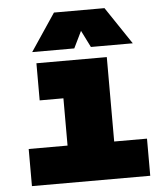

<svg xmlns="http://www.w3.org/2000/svg" viewBox="-55 -837 760 886"><g transform="rotate(-5 325.0 -394.5)"><path d="M57 -172H237V-391H127V-563H453V-172H605V0H57ZM228 -789H462L578 -616H384L345 -694L307 -616H112Z"/></g></svg>

Font: Azeret Mono Black
Style: Regular
Weight: 900
Designer: Martin Vácha
Foundry: Displaay
Version: Version 1.000; Glyphs 3.0.3, build 3074